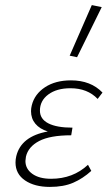

<svg xmlns="http://www.w3.org/2000/svg" viewBox="-20 -731 437 755"><path d="M383 -367 364 -342Q324 -384 257 -384Q203 -384 170 -359.5Q137 -335 137 -296Q137 -263 170 -246Q203 -229 265 -229L260 -199Q177 -199 134 -176.5Q91 -154 82 -115Q80 -103 80 -98Q80 -67 107 -47.5Q134 -28 181 -28Q267 -28 326 -83L339 -59Q306 -29 268 -12.5Q230 4 176 4Q116 4 78.5 -21.5Q41 -47 41 -92Q41 -104 44 -117Q63 -195 168 -214Q136 -224 119 -244.5Q102 -265 102 -294Q102 -305 105 -317Q116 -361 157 -388Q198 -415 259 -415Q337 -415 383 -367ZM254 -512 341 -711 380 -703 283 -506Z"/></svg>

Font: Ysabeau Light
Style: Italic
Weight: 300
Italic angle: -12°
Designer: Christian Thalmann (Catharsis Fonts)
Version: Version 0.003